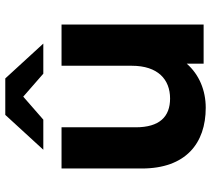

<svg xmlns="http://www.w3.org/2000/svg" viewBox="-56 -735 799 727"><g transform="rotate(-90 343.5 -371.5)"><path d="M341 -683 428 -607H542L410 -751H272L140 -607H254ZM458 -538V-272C458 -173 406 -127 334 -127C265 -127 225 -167 225 -257V-538H69V-234C69 -68 164 8 299 8C365 8 425 -17 466 -64V0H614V-538Z"/></g></svg>

Font: Montserrat Lite
Style: Bold
Weight: 700
Designer: Julieta Ulanovsky
Foundry: Julieta Ulanovsky
Version: Version 7.200;PS 007.200;hotconv 1.0.88;makeotf.lib2.5.64775